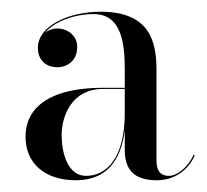

<svg xmlns="http://www.w3.org/2000/svg" viewBox="-20 -783 352 327"><path d="M311.5 -518 310 -520C300.5 -498 281.5 -483.5 268 -483.5C250.5 -483.5 246.5 -495.5 246.5 -510V-664.5C246.5 -713.5 234 -763 151.5 -763C97 -763 44.5 -739 44.5 -701.5C44.5 -680 59 -668.5 77.5 -668.5C94 -668.5 111.5 -679 111.5 -703C111.5 -723 94.5 -734.5 77.5 -734.5C70 -734.5 62.5 -732 56.5 -727C73 -747 107.5 -759 139.5 -759C187.5 -759 192.5 -708 192.5 -664.5V-633.5H155C70 -633.5 23.5 -603.5 23.5 -550C23.5 -504.5 57 -476 109 -476C161 -476 186 -509 192.5 -561V-527C192.5 -484.5 219.5 -476 247.5 -476C277 -476 301 -493.5 311.5 -518ZM126.5 -483.5C95 -483.5 85 -523 85 -553C85 -585.5 102.5 -631.5 155 -631.5H192.5V-590.5C192.5 -514.5 162 -483.5 126.5 -483.5Z"/></svg>

Font: Bodoni* 48pt
Style: Regular
Weight: 400
Version: Version 2.3